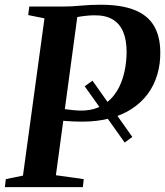

<svg xmlns="http://www.w3.org/2000/svg" viewBox="-30 -770 680 790"><path d="M514.5 -206.5 483 -183.5 318.5 -415 350.5 -438ZM-10 0 -6 -33 64.5 -47.5 153 -694.5 86 -708 90.5 -743H224.5Q265 -743 302.8 -746.8Q340.5 -750.5 384.5 -750.5Q468 -750.5 522 -729.5Q576 -708.5 602.2 -665.8Q628.5 -623 629.5 -558.5Q630.5 -507.5 617.2 -463Q604 -418.5 577.5 -383Q551 -347.5 512 -322Q473 -296.5 421.8 -283Q370.5 -269.5 308 -269.5Q292.5 -269.5 273 -270.2Q253.5 -271 236.2 -272.5Q219 -274 209 -275L211 -326Q224 -323 240.5 -320.5Q257 -318 273.8 -316.5Q290.5 -315 304.5 -315Q342 -315 371.8 -327Q401.5 -339 423.8 -361Q446 -383 460.8 -413Q475.5 -443 483 -479.2Q490.5 -515.5 491 -555Q491 -606 476.5 -639.8Q462 -673.5 432.8 -690.5Q403.5 -707.5 358.5 -707Q343 -707 325.8 -705.2Q308.5 -703.5 291.5 -700.5Q274.5 -697.5 258.5 -693L291.5 -726L200 -49L314.5 -33L311 0Z"/></svg>

Font: Merriweather 72pt SemiBold
Style: Italic
Weight: 600
Italic angle: -7.8°
Version: Version 2.101